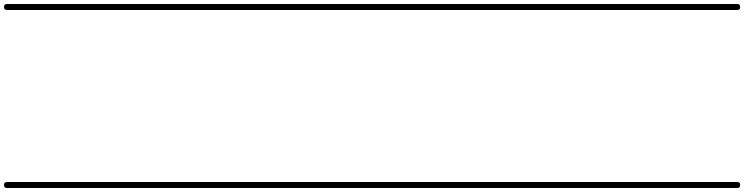

<svg xmlns="http://www.w3.org/2000/svg" viewBox="-35 -575 3721 960"><path d="M0 -555Q179 -555 357.5 -555Q536 -555 715 -555Q730 -555 730 -540Q730 -525 715 -525Q536 -525 357.5 -525Q179 -525 0 -525Q-15 -525 -15 -540Q-15 -555 0 -555ZM0 335Q179 335 357.5 335Q536 335 715 335Q730 335 730 350Q730 365 715 365Q536 365 357.5 365Q179 365 0 365Q-15 365 -15 350Q-15 335 0 335Z M715 -555Q806 -555 896.5 -555Q987 -555 1078 -555Q1093 -555 1093 -540Q1093 -525 1078 -525Q987 -525 896.5 -525Q806 -525 715 -525Q700 -525 700 -540Q700 -555 715 -555ZM715 335Q806 335 896.5 335Q987 335 1078 335Q1093 335 1093 350Q1093 365 1078 365Q987 365 896.5 365Q806 365 715 365Q700 365 700 350Q700 335 715 335Z M1078 -555Q1219 -555 1360.5 -555Q1502 -555 1643 -555Q1658 -555 1658 -540Q1658 -525 1643 -525Q1502 -525 1360.5 -525Q1219 -525 1078 -525Q1063 -525 1063 -540Q1063 -555 1078 -555ZM1078 335Q1219 335 1360.5 335Q1502 335 1643 335Q1658 335 1658 350Q1658 365 1643 365Q1502 365 1360.5 365Q1219 365 1078 365Q1063 365 1063 350Q1063 335 1078 335Z M1643 -555Q1740 -555 1836.5 -555Q1933 -555 2029 -555Q2044 -555 2044 -540Q2044 -525 2029 -525Q1933 -525 1836.5 -525Q1740 -525 1643 -525Q1628 -525 1628 -540Q1628 -555 1643 -555ZM1643 335Q1740 335 1836.5 335Q1933 335 2029 335Q2044 335 2044 350Q2044 365 2029 365Q1933 365 1836.5 365Q1740 365 1643 365Q1628 365 1628 350Q1628 335 1643 335Z M2029 -555Q2106 -555 2183.5 -555Q2261 -555 2338 -555Q2353 -555 2353 -540Q2353 -525 2338 -525Q2261 -525 2183.5 -525Q2106 -525 2029 -525Q2014 -525 2014 -540Q2014 -555 2029 -555ZM2029 335Q2106 335 2183.5 335Q2261 335 2338 335Q2353 335 2353 350Q2353 365 2338 365Q2261 365 2183.5 365Q2106 365 2029 365Q2014 365 2014 350Q2014 335 2029 335Z M2338 -555Q2487 -555 2636.5 -555Q2786 -555 2936 -555Q2951 -555 2951 -540Q2951 -525 2936 -525Q2786 -525 2636.5 -525Q2487 -525 2338 -525Q2323 -525 2323 -540Q2323 -555 2338 -555ZM2338 335Q2487 335 2636.5 335Q2786 335 2936 335Q2951 335 2951 350Q2951 365 2936 365Q2786 365 2636.5 365Q2487 365 2338 365Q2323 365 2323 350Q2323 335 2338 335Z M2936 -555Q3055 -555 3173.5 -555Q3292 -555 3410 -555Q3425 -555 3425 -540Q3425 -525 3410 -525Q3292 -525 3173.5 -525Q3055 -525 2936 -525Q2921 -525 2921 -540Q2921 -555 2936 -555ZM2936 335Q3055 335 3173.5 335Q3292 335 3410 335Q3425 335 3425 350Q3425 365 3410 365Q3292 365 3173.5 365Q3055 365 2936 365Q2921 365 2921 350Q2921 335 2936 335Z M3410 -555Q3470 -555 3530.5 -555Q3591 -555 3651 -555Q3666 -555 3666 -540Q3666 -525 3651 -525Q3591 -525 3530.5 -525Q3470 -525 3410 -525Q3395 -525 3395 -540Q3395 -555 3410 -555ZM3410 335Q3470 335 3530.5 335Q3591 335 3651 335Q3666 335 3666 350Q3666 365 3651 365Q3591 365 3530.5 365Q3470 365 3410 365Q3395 365 3395 350Q3395 335 3410 335Z"/></svg>

Font: FRB American Cursive Just Guidelines
Style: Italic
Weight: 400
Italic angle: -25°
Version: Version 2.0;Modular Font Editor K font №1